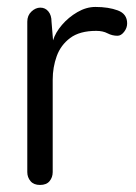

<svg xmlns="http://www.w3.org/2000/svg" viewBox="-20 -521 391 553"><path d="M346.2 -453.6Q346.2 -440.4 337.4 -429.2Q328.6 -418 318.4 -418Q303.2 -418 289.8 -425Q276.4 -432.1 257.3 -432.1Q209.5 -432.1 182.1 -411.6Q154.8 -391.1 143.3 -359.1Q131.8 -327.1 131.8 -291.5V-25.4Q131.8 -10.3 122.8 0.7Q113.8 11.7 95.2 11.7Q77.1 11.7 67.9 0.7Q58.6 -10.3 58.6 -25.4V-458.5Q58.6 -476.6 70.6 -487.8Q82.5 -499 96.2 -499Q110.4 -499 119.4 -488Q128.4 -477.1 128.4 -458.5L132.8 -404.8Q139.6 -427.2 158.4 -449.2Q177.2 -471.2 202.9 -486.1Q228.5 -501 254.9 -501Q292.5 -501 319.3 -491Q346.2 -481 346.2 -453.6Z"/></svg>

Font: Manjari
Style: Regular
Weight: 400
Designer: Santhosh Thottingal <santhosh.thottingal@gmail.com>
Foundry: SMC
Version: Version 2.000